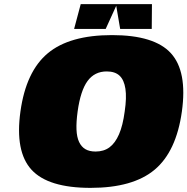

<svg xmlns="http://www.w3.org/2000/svg" viewBox="-20 -890 908 930"><path d="M211.5 -632Q317 -720 522.5 -720Q728 -720 808 -632Q888 -544 861 -350Q834 -156 729 -68Q624 20 418.5 20Q213 20 132.5 -68Q52 -156 79 -350Q106 -544 211.5 -632ZM497 -544Q438 -544 404 -497.5Q370 -451 356 -350Q349 -299 350.5 -262.5Q352 -226 363 -202.5Q374 -179 393.5 -167.5Q413 -156 443 -156Q483 -156 510.5 -176.5Q538 -197 556.5 -239.5Q575 -282 584 -350Q594 -417 587.5 -460Q581 -503 559 -523.5Q537 -544 497 -544ZM715 -870H716L715 -750H562L543 -862L492 -750H339L371 -870Z"/></svg>

Font: Fivo Sans Modern ExtBlk
Style: Regular
Weight: 900
Designer: Alexander Slobzheninov
Foundry: Alexander Slobzheninov
Version: 1.0